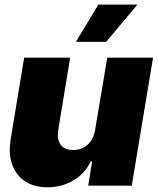

<svg xmlns="http://www.w3.org/2000/svg" viewBox="-20 -792 673 819"><path d="M385.7 -238.3 437.5 -545.9H632.8L542 0H356.4L373 -103.5H367.2Q342.3 -51.8 292.5 -22.2Q242.7 7.3 181.6 6.8Q124.5 6.8 85.9 -19.3Q47.4 -45.4 31.5 -91.6Q15.6 -137.7 25.4 -197.3L83 -545.9H279.3L228.5 -238.3Q222.2 -198.2 238.5 -175Q254.9 -151.9 292 -152.3Q328.6 -151.9 354 -175Q379.4 -198.2 385.7 -238.3ZM303.7 -613.3 399.4 -772.5H566.4L432.6 -613.3Z"/></svg>

Font: Inter Tight Black
Style: Italic
Weight: 900
Italic angle: -9.39999°
Designer: Rasmus Andersson
Foundry: rsms
Version: Version 3.004; ttfautohint (v1.8.4.7-5d5b)